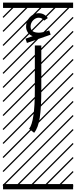

<svg xmlns="http://www.w3.org/2000/svg" viewBox="-23 -990 577 1453"><path d="M338.9 -853.5 311.5 -834Q295.9 -856 270 -856Q247.1 -856 227.8 -836.2Q208.5 -816.4 208.5 -788.6Q208.5 -742.7 271.5 -742.7Q298.8 -742.7 349.6 -759.8L360.4 -727.5L180.7 -665L169.9 -697.3L224.1 -716.3Q199.7 -725.6 187 -745.4Q174.3 -765.1 174.3 -788.6Q174.3 -830.6 203.1 -860.4Q231.9 -890.1 270 -890.1Q312.5 -890.1 338.9 -853.5ZM235.4 15.1 197.3 -15.1Q240.7 -69.8 240.7 -309.6V-646H289.6V-309.6Q289.6 -174.3 277.8 -98.6Q266.1 -22.9 235.4 15.1ZM0 402.8H530.3V442.9H0ZM0 -970.2H530.3V-930.2H0ZM526.9 410.6 533.7 417.5 525.4 425.8 518.6 418.9ZM526.9 304.7 533.7 311.5 419.4 425.8 412.6 418.9ZM526.9 198.7 533.7 205.6 313.5 425.8 306.6 418.9ZM526.9 92.3 533.7 99.1 207.5 425.8 200.7 418.9ZM526.9 -13.2 533.7 -6.3 101.6 425.8 94.7 418.9ZM526.9 -119.1 533.7 -112.3 3.4 418 -3.4 411.1ZM526.9 -225.6 533.7 -218.8 3.4 311.5 -3.4 304.7ZM526.9 -331.5 533.7 -324.7 3.4 205.6 -3.4 198.7ZM526.9 -438 533.7 -431.2 3.4 99.1 -3.4 92.3ZM526.9 -543.5 533.7 -536.6 3.4 -6.3 -3.4 -13.2ZM526.9 -649.4 533.7 -642.6 3.4 -112.3 -3.4 -119.1ZM526.9 -755.9 533.7 -749 3.4 -218.8 -3.4 -225.6ZM526.9 -861.8 533.7 -855 3.4 -324.7 -3.4 -331.5ZM516.6 -958 523.4 -951.2 3.4 -431.2 -3.4 -438ZM411.1 -958 418 -951.2 3.4 -536.6 -3.4 -543.5ZM305.2 -958 312 -951.2 3.4 -642.6 -3.4 -649.4ZM198.7 -958 205.6 -951.2 3.4 -749 -3.4 -755.9ZM92.3 -958 99.1 -951.2 3.4 -855 -3.4 -861.8Z"/></svg>

Font: AzarMehrMSRS3
Style: Regular
Weight: 1
Designer: Amin Abedi
Version: Version 1.00